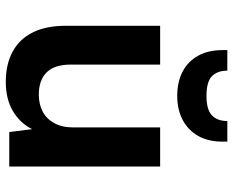

<svg xmlns="http://www.w3.org/2000/svg" viewBox="-91 -702 805 663"><g transform="rotate(90 311.5 -370.5)"><path d="M263 12Q202 12 158.5 -11.5Q115 -35 92 -81Q69 -127 69 -196V-521H203V-213Q203 -156 230 -129Q257 -102 307 -102Q339 -102 364.5 -115Q390 -128 405 -155Q420 -182 420 -221V-521H555V0H436L426 -79Q405 -37 363.5 -12.5Q322 12 263 12ZM311 -580Q262 -580 226.5 -599Q191 -618 172 -653Q153 -688 153 -736V-753H224Q224 -719 243 -700Q262 -681 311 -681Q359 -681 378.5 -700Q398 -719 398 -753H469V-735Q469 -687 449.5 -652.5Q430 -618 394.5 -599Q359 -580 311 -580Z"/></g></svg>

Font: DM Sans 10pt
Style: Bold
Weight: 700
Version: Version 4.004;gftools[0.9.30]